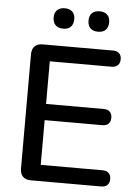

<svg xmlns="http://www.w3.org/2000/svg" viewBox="-60 -947 709 992"><g transform="rotate(5 294.5 -450.5)"><path d="M417 -795C451 -795 470 -814 470 -849C470 -882 450 -901 417 -901C382 -901 363 -882 363 -849C363 -814 382 -795 417 -795ZM236 -795C270 -795 289 -814 289 -849C289 -882 270 -901 236 -901C202 -901 182 -882 182 -849C182 -814 202 -795 236 -795ZM503 0C530 0 546 -15 546 -42C546 -69 530 -84 503 -84H182V-316H481C509 -316 524 -331 524 -358C524 -385 509 -400 481 -400H182V-621H503C530 -621 546 -637 546 -664C546 -690 530 -705 503 -705H138C102 -705 82 -685 82 -649V-56C82 -20 102 0 138 0Z"/></g></svg>

Font: Nunito SemiBold
Style: Regular
Weight: 600
Designer: Vernon Adams
Foundry: Vernon Adams
Version: Version 3.602